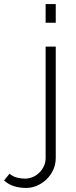

<svg xmlns="http://www.w3.org/2000/svg" viewBox="-139 -750 373 947"><path d="M-10 177Q-42 177 -69.5 168.5Q-97 160 -119 140L-92 107Q-75 121 -55 126Q-35 131 -15 131Q4 131 22 123.5Q40 116 54 102.5Q68 89 77 70.5Q86 52 86 30V-520H136V28Q136 61 123.5 88Q111 115 90 135Q69 155 43 166Q17 177 -10 177ZM86 -638V-730H136V-638Z"/></svg>

Font: Oxford Sans
Style: Regular
Weight: 300
Designer: Matt McInerney, Pablo Impallari, Rodrigo Fuenzalida
Foundry: Matt McInerney, Pablo Impallari, Rodrigo Fuenzalida
Version: Version 3.000g; ttfautohint (v1.5) -l 8 -r 28 -G 28 -x 14 -D